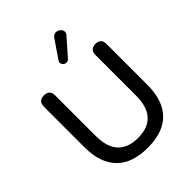

<svg xmlns="http://www.w3.org/2000/svg" viewBox="-259 -1095 1252 1252"><g transform="rotate(-45 366.5 -469.5)"><path d="M367 9Q296 9 242 -9.5Q188 -28 151.5 -65Q115 -102 96 -157Q77 -212 77 -284V-660Q77 -686 90.5 -699Q104 -712 129 -712Q154 -712 167.5 -699Q181 -686 181 -660V-286Q181 -183 228.5 -132Q276 -81 367 -81Q459 -81 506 -132Q553 -183 553 -286V-660Q553 -686 566.5 -699Q580 -712 604 -712Q629 -712 642 -699Q655 -686 655 -660V-284Q655 -188 622.5 -122.5Q590 -57 526 -24Q462 9 367 9ZM409 -770Q399 -759 387 -758.5Q375 -758 365.5 -765Q356 -772 353 -783Q350 -794 358 -806L442 -929Q451 -943 464.5 -946.5Q478 -950 490.5 -945.5Q503 -941 511 -931.5Q519 -922 520 -909.5Q521 -897 510 -885Z"/></g></svg>

Font: Nunito ExtraLight SemiBold
Style: Regular
Weight: 600
Version: Version 3.602